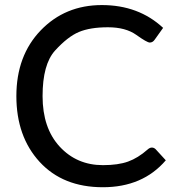

<svg xmlns="http://www.w3.org/2000/svg" viewBox="-20 -746 707 773"><path d="M647.5 -100.6Q554.7 7.8 394 7.8Q233.4 7.8 139.6 -94.2Q45.9 -196.3 45.9 -359.1Q45.9 -522 144 -623.8Q242.2 -725.6 390.1 -725.6Q538.1 -725.6 636.7 -633.8L602.5 -585.9Q594.7 -574.7 583 -574.7Q571.8 -574.7 528.8 -605.5Q485.8 -636.2 414.6 -636.2Q342.8 -636.2 297.6 -617.2Q252.4 -598.1 201.9 -542.7Q151.4 -487.3 151.4 -358.9Q151.4 -230.5 220.2 -155.8Q289.1 -81.1 394.5 -81.1Q455.6 -81.1 495.6 -95.5Q535.6 -109.9 574.2 -144Q583 -151.9 591.3 -151.9Q599.6 -151.9 606.4 -145.5Z"/></svg>

Font: Lato-Medium
Style: Regular
Weight: 500
Designer: Lukasz Dziedzic
Foundry: tyPoland Lukasz Dziedzic
Version: Version 2.006; 2014-01-15